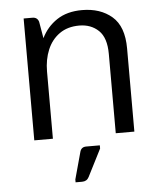

<svg xmlns="http://www.w3.org/2000/svg" viewBox="-54 -605 713 853"><g transform="rotate(-5 303.0 -178.0)"><path d="M528.3 -371.1V0H445.3V-354Q445.3 -425.8 411.4 -458.3Q377.4 -490.7 325.2 -490.7Q272.9 -490.7 237.1 -465.3Q201.2 -439.9 183.1 -396.5Q165 -353 165 -299.8V0H82V-543.5H121.1Q143.1 -543.5 149.4 -522.9L162.1 -448.7Q186 -498 231.2 -528.1Q276.4 -558.1 343.3 -558.1Q424.8 -558.1 476.6 -513.7Q528.3 -469.2 528.3 -371.1ZM248.5 189 281.2 69.8Q286.6 47.4 309.1 47.4H370.1V61.5L308.1 183.6Q298.8 201.7 277.8 201.7H248.5Z"/></g></svg>

Font: Lycee Sans
Style: Regular
Weight: 400
Designer: Justin Alvin
Foundry: Alkove Design
Version: Version 1.030